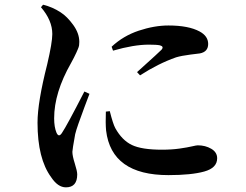

<svg xmlns="http://www.w3.org/2000/svg" viewBox="-20 -764 1040 812"><path d="M336.9 -377 358.4 -367.2Q352.5 -352.5 337.4 -311.5Q322.3 -270.5 312 -241.7Q301.8 -212.9 297.9 -196.3Q286.1 -130.9 286.1 -122.1Q286.1 -104.5 296.4 -72.3Q306.6 -40 306.6 -26.4Q306.6 28.3 258.8 28.3Q224.6 28.3 196.3 -14.6Q138.7 -92.8 138.7 -245.1Q138.7 -331.1 179.7 -492.2Q201.2 -584 201.2 -620.1Q201.2 -677.7 153.3 -733.4L162.1 -744.1Q202.1 -734.4 236.3 -711.9Q263.7 -694.3 289.6 -658.7Q315.4 -623 315.4 -586.9Q315.4 -579.1 314.5 -572.3Q313.5 -565.4 309.1 -555.7Q304.7 -545.9 302.7 -541Q300.8 -536.1 292.5 -520Q284.2 -503.9 280.3 -497.1Q209 -372.1 209 -263.7Q209 -226.6 218.8 -203.1Q228.5 -180.7 242.2 -202.1Q262.7 -232.4 336.9 -377ZM427.7 -292 444.3 -293.9Q458 -239.3 467.8 -221.7Q496.1 -170.9 537.6 -150.9Q579.1 -130.9 665 -130.9Q706.1 -130.9 739.7 -135.7Q773.4 -140.6 792 -145Q810.5 -149.4 816.4 -149.4Q848.6 -149.4 873.5 -134.8Q898.4 -120.1 898.4 -94.7Q898.4 -53.7 843.8 -38.6Q789.1 -23.4 692.4 -23.4Q451.2 -23.4 428.7 -211.9Q425.8 -242.2 427.7 -292ZM458 -549.8 452.1 -566.4Q501 -612.3 566.9 -634.3Q632.8 -656.2 692.4 -656.2Q777.3 -656.2 824.2 -630.9Q860.4 -611.3 860.4 -578.1Q860.4 -544.9 825.2 -538.1Q824.2 -538.1 785.6 -533.2Q747.1 -528.3 724.6 -521.5Q649.4 -495.1 572.3 -445.3L559.6 -459Q658.2 -547.9 663.1 -553.7Q674.8 -567.4 656.2 -572.3Q642.6 -575.2 609.4 -575.2Q545.9 -575.2 458 -549.8Z"/></svg>

Font: GenRyuMin TW TTF Bold
Style: Regular
Weight: 700
Version: Version 1.300